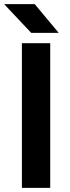

<svg xmlns="http://www.w3.org/2000/svg" viewBox="-30 -909 339 929"><path d="M76 0V-700H213V0ZM121 -750 -10 -889H138L254 -750Z"/></svg>

Font: Figtree Light
Style: Bold
Weight: 700
Version: Version 2.002